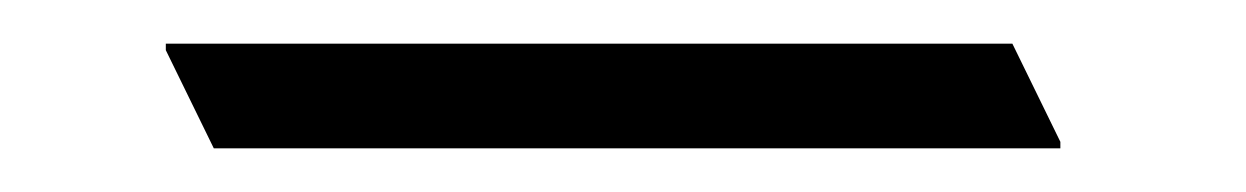

<svg xmlns="http://www.w3.org/2000/svg" viewBox="-20 -168 571 88"><path d="M466 -100H78L56 -145V-148H444L466 -103Z"/></svg>

Font: Halant Light
Style: Regular
Weight: 300
Designer: Hitesh Malaviya (Devanagari), Satya Rajpurohit (Latin)
Foundry: Indian Type Foundry
Version: Version 1.101;PS 1.0;hotconv 1.0.78;makeotf.lib2.5.61930; tt